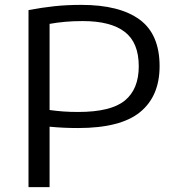

<svg xmlns="http://www.w3.org/2000/svg" viewBox="-20 -768 724 788"><path d="M97 0V-726.5Q151.5 -737 203 -742.5Q254.5 -748 313.5 -748Q470.5 -748 552.8 -687.8Q635 -627.5 635 -496.5Q635 -373.5 555 -308Q475 -242.5 300.5 -242.5Q269.5 -242.5 242.2 -243.8Q215 -245 183.5 -248V0ZM301 -308.5Q435 -308.5 492.2 -355.2Q549.5 -402 549.5 -496Q549.5 -593 492 -637.2Q434.5 -681.5 319.5 -681.5Q279.5 -681.5 246.8 -678.5Q214 -675.5 183.5 -670V-316.5Q212 -312.5 239.8 -310.5Q267.5 -308.5 301 -308.5Z"/></svg>

Font: Encode Sans SC Expanded
Style: Regular
Weight: 400
Width: 7
Designer: Multiple Designers
Foundry: Impallari Type
Version: Version 3.002